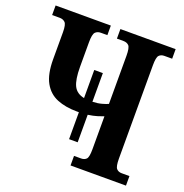

<svg xmlns="http://www.w3.org/2000/svg" viewBox="-128 -829 905 944"><g transform="rotate(20 324.5 -357.0)"><path d="M291 -119V-260Q286 -260 280 -260Q221 -260 176.5 -278Q132 -296 107.5 -340Q83 -384 83 -462V-603Q83 -643 72 -653.5Q61 -664 44 -664H4V-714H293V-664H259Q241 -664 230.5 -653Q220 -642 220 -600V-472Q220 -405 235.5 -373.5Q251 -342 291 -334V-481H336V-331Q363 -332 384.5 -338Q406 -344 416 -349V-600Q416 -643 405.5 -653.5Q395 -664 377 -664H343V-714H632V-664H591Q574 -664 564 -653.5Q554 -643 554 -601V-113Q554 -72 564 -61Q574 -50 591 -50H632V0H342V-50H379Q396 -50 406 -60Q416 -70 416 -111V-284Q403 -279 383.5 -273Q364 -267 336 -263V-119Z"/></g></svg>

Font: Noto Serif ExtraCondensed
Style: Bold
Weight: 700
Width: 2
Designer: Monotype Design Team
Foundry: Monotype Imaging Inc.
Version: Version 2.014; ttfautohint (v1.8.4.7-5d5b)